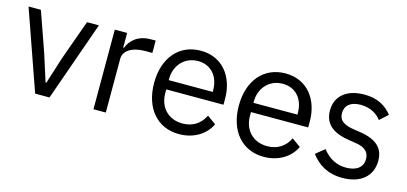

<svg xmlns="http://www.w3.org/2000/svg" viewBox="-53 -859 2545 1202"><g transform="rotate(15 1219.5 -258.0)"><path d="M292 0 474 -516H397L305 -260L249 -84H244L188 -260L98 -516H18L199 0Z M657 0V-350C657 -399 709 -436 795 -436H842V-516H811C727 -516 680 -470 662 -421H657V-516H577V0Z M1133 12C1230 12 1304 -36 1337 -106L1280 -147C1253 -90 1203 -58 1138 -58C1042 -58 985 -125 985 -214V-238H1356V-276C1356 -422 1271 -528 1133 -528C993 -528 901 -422 901 -258C901 -94 993 12 1133 12ZM1133 -461C1215 -461 1270 -400 1270 -309V-298H985V-305C985 -395 1046 -461 1133 -461Z M1682 12C1779 12 1853 -36 1886 -106L1829 -147C1802 -90 1752 -58 1687 -58C1591 -58 1534 -125 1534 -214V-238H1905V-276C1905 -422 1820 -528 1682 -528C1542 -528 1450 -422 1450 -258C1450 -94 1542 12 1682 12ZM1682 -461C1764 -461 1819 -400 1819 -309V-298H1534V-305C1534 -395 1595 -461 1682 -461Z M2192 12C2310 12 2383 -49 2383 -149C2383 -227 2339 -277 2225 -294L2185 -300C2121 -310 2086 -330 2086 -380C2086 -429 2121 -460 2187 -460C2253 -460 2297 -429 2320 -397L2373 -445C2331 -497 2276 -528 2193 -528C2088 -528 2009 -478 2009 -376C2009 -280 2080 -241 2175 -227L2216 -221C2284 -211 2306 -180 2306 -140C2306 -87 2266 -56 2198 -56C2133 -56 2085 -85 2045 -135L1988 -89C2034 -28 2097 12 2192 12Z"/></g></svg>

Font: IBM Plex Arabic
Style: Regular
Weight: 400
Designer: Mike Abbink, Paul van der Laan, Pieter van Rosmalen, Wael Morcos, Khajak Apelian
Foundry: Bold Monday
Version: Version 1.0